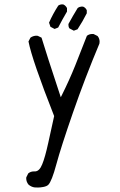

<svg xmlns="http://www.w3.org/2000/svg" viewBox="-20 -838 540 862"><path d="M136.7 -68.4H131.3Q117.7 -68.4 106.9 -59.6L98.1 -42Q97.7 -39.6 97.7 -37.6Q97.7 -21.5 108.4 -8.8Q121.1 1.5 135.3 3.4Q141.1 3.9 150.9 3.9Q160.6 3.9 173.8 1.5Q189.9 -1.5 196.8 -8.3Q212.4 -23.9 232.9 -100.1Q253.4 -176.3 307.6 -332.5Q361.8 -488.8 426.3 -642.1Q427.2 -646.5 427.2 -650.4Q427.2 -665.5 418 -676.3L400.4 -685.1Q397.9 -685.5 395.5 -685.5Q380.4 -685.5 370.1 -677.2Q344.7 -611.3 317.9 -544.4Q291 -477.5 257.8 -411.1L252.9 -401.4Q186 -603.5 166.5 -668.9L149.4 -677.2Q146.5 -677.7 142.1 -677.7Q137.7 -677.7 130.6 -675.8Q123.5 -673.8 116.7 -668.9L107.9 -651.9Q124 -568.4 223.1 -316.9L196.8 -197.3Q182.1 -130.4 169.4 -100.1Q156.7 -68.4 136.7 -68.4ZM353.5 -808.1Q351.1 -808.6 347.4 -808.6Q343.8 -808.6 338.6 -807.1Q333.5 -805.7 328.6 -801.8Q307.6 -767.6 287.6 -731Q287.1 -728.5 287.1 -726.6Q287.1 -716.8 292 -710.4L311.5 -700.2L328.1 -706.5Q350.6 -740.7 369.6 -778.3V-792Q364.7 -803.2 353.5 -808.1ZM259.8 -818.4Q249.5 -818.4 241.7 -813Q217.3 -775.4 200.2 -736.3L206.5 -717.8L225.1 -708L241.2 -714.4Q259.8 -750.5 280.8 -786.1V-801.8Q274.9 -813 264.6 -817.9Q261.7 -818.4 259.8 -818.4Z"/></svg>

Font: Bakudai
Style: Light
Weight: 300
Version: Version 1.48